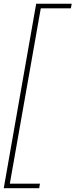

<svg xmlns="http://www.w3.org/2000/svg" viewBox="-36 -802 400 1018"><path d="M171.9 195.8H-16.1L155.8 -782.2H344.2L339.8 -757.8H180.2L16.1 171.9H175.8Z"/></svg>

Font: Creato Display Thin
Style: Italic
Weight: 265
Italic angle: -10°
Version: Version 1.000